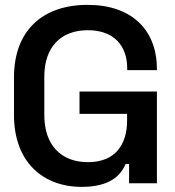

<svg xmlns="http://www.w3.org/2000/svg" viewBox="-20 -734 700 769"><path d="M307.5 14.5C420.5 14.5 463.5 -31.5 483 -77H497V0H608.5V-367.5H298.5V-278H489V-251C489 -154.5 441 -84.5 332.5 -84.5C223.5 -84.5 157.5 -154 157.5 -273V-427C157.5 -546 224 -613 331.5 -613C438.5 -613 489.5 -549 489.5 -459.5V-453H608.5V-457C608.5 -613 509 -714.5 331 -714.5C150.5 -714.5 36 -612 36 -423.5V-273.5C36 -86 151 14.5 307.5 14.5Z"/></svg>

Font: MCL Standard Medium
Style: Regular
Weight: 500
Designer: Květoslav Bartoš
Foundry: Florian Karsten
Version: Version 1.001;Glyphs 3.2.3 (3260)